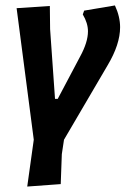

<svg xmlns="http://www.w3.org/2000/svg" viewBox="-20 -491 461 705"><path d="M402 -471Q421 -430 421 -391Q421 -328 375 -251L215 22L207 75L203 185L80 194L104 22L41 -461L163 -469L164 -384L182 -128H192L274 -283Q303 -336 303 -376Q303 -406 284 -438L289 -452Z"/></svg>

Font: Alegreya Sans SC
Style: Bold Italic
Weight: 700
Italic angle: -7°
Designer: Juan Pablo del Peral
Foundry: Huerta Tipografica
Version: Version 2.007